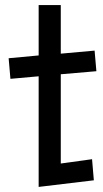

<svg xmlns="http://www.w3.org/2000/svg" viewBox="-20 -709 404 755"><path d="M132 -409 21 -399 14 -480 132 -491V-689H219V-498L352 -510L359 -429L219 -417V-66L342 -83L349 0L132 26Z"/></svg>

Font: Stick
Style: Regular
Weight: 400
Designer: Fontworks Inc.
Foundry: Fontworks Inc.
Version: Version 1.100